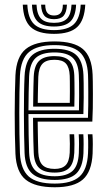

<svg xmlns="http://www.w3.org/2000/svg" viewBox="-20 -783 450 811"><path d="M211.2 8Q128.5 8 88.6 -24Q48.8 -56 45.2 -133.5Q43.5 -172.5 42.8 -216.4Q42 -260.2 42.1 -304.9Q42.2 -349.5 43 -390.6Q43.8 -431.8 45.2 -465.2Q49.2 -543.5 88.8 -575.8Q128.2 -608 210 -608Q292 -608 329.9 -576Q367.8 -544 371.2 -467.8Q371.8 -460.2 372 -438.1Q372.2 -416 372.4 -386.2Q372.5 -356.5 372 -325.6Q371.5 -294.8 370 -269.5H139.2Q139.5 -245.2 139.8 -223.4Q140 -201.5 140.6 -180.9Q141.2 -160.2 141.8 -139.5Q143.5 -102 159.6 -85.8Q175.8 -69.5 211.2 -69.5Q241.5 -69.5 257 -84.9Q272.5 -100.2 274.5 -138.2Q275.2 -154.8 275.1 -176.2Q275 -197.8 273.8 -215.8H293.2Q294.5 -195.8 294.5 -173.9Q294.5 -152 293.8 -137.5Q291.5 -92.8 272.1 -73.4Q252.8 -54 211.2 -54Q165.8 -54 145.1 -73.8Q124.5 -93.5 122.5 -138.5Q121.5 -162.5 120.9 -187.2Q120.2 -212 120 -236.9Q119.8 -261.8 119.5 -285.5H351.5Q352.5 -311 352.8 -339.5Q353 -368 352.9 -394.2Q352.8 -420.5 352.5 -440Q352.2 -459.5 351.8 -467Q348.8 -534.5 315.9 -563.5Q283 -592.5 210 -592.5Q138 -592.5 102.9 -563.4Q67.8 -534.2 64.2 -463.2Q63 -433.5 62.2 -393Q61.5 -352.5 61.5 -307.4Q61.5 -262.2 62.1 -217.9Q62.8 -173.5 64.2 -136Q67.5 -67.8 101.2 -37.6Q135 -7.5 211.2 -7.5Q282.5 -7.5 315.5 -36.9Q348.5 -66.2 351.8 -135Q352.2 -145.5 352.5 -159.8Q352.8 -174 352.4 -188.8Q352 -203.5 351 -215.8H370.5Q372 -197.5 372 -174Q372 -150.5 371.2 -134.2Q367.5 -58 330.2 -25Q293 8 211.2 8ZM211.2 -23Q147 -23 116.8 -48.9Q86.5 -74.8 83.8 -136.2Q82.5 -170 81.8 -212.5Q81 -255 81 -300.1Q81 -345.2 81.6 -387.2Q82.2 -429.2 83.8 -461.8Q86.8 -526 117.6 -551.5Q148.5 -577 210 -577Q272.5 -577 301.1 -551.5Q329.8 -526 332.5 -466.5Q333 -457.5 333.4 -431.1Q333.8 -404.8 333.6 -370.1Q333.5 -335.5 332.2 -301.2H100.2Q100.2 -257.8 101 -214.8Q101.8 -171.8 103 -138Q105.5 -83.8 131.1 -61.1Q156.8 -38.5 211.2 -38.5Q261.2 -38.5 285.9 -60.5Q310.5 -82.5 313 -136.2Q313.8 -151.8 313.8 -174.2Q313.8 -196.8 312.5 -215.8H332Q333.2 -196.5 333.2 -174.1Q333.2 -151.8 332.5 -135.8Q329.5 -75.5 301.4 -49.2Q273.2 -23 211.2 -23ZM100.2 -317H313.5Q314.2 -347.2 314.2 -377.6Q314.2 -408 313.9 -431.9Q313.5 -455.8 313 -465.8Q311 -516.8 286.9 -539.1Q262.8 -561.5 210 -561.5Q156.2 -561.5 131 -538.5Q105.8 -515.5 103 -460.8Q101.8 -430.5 101.1 -392.5Q100.5 -354.5 100.2 -317ZM120 -332.8Q120 -349 120.4 -371.5Q120.8 -394 121.2 -417.2Q121.8 -440.5 122.5 -459.8Q124.8 -506.5 145.5 -526.2Q166.2 -546 210 -546Q252.8 -546 272.2 -527.2Q291.8 -508.5 293.8 -465.2Q294.2 -455.5 294.5 -434.2Q294.8 -413 294.8 -386.2Q294.8 -359.5 294 -332.8ZM139.5 -348.5H274.8Q275.2 -373.8 275.2 -397.5Q275.2 -421.2 275 -439Q274.8 -456.8 274.5 -463.5Q273 -498.2 258.6 -514.4Q244.2 -530.5 210 -530.5Q174.8 -530.5 159.1 -513.4Q143.5 -496.2 141.8 -459Q141.2 -440 140.8 -421.9Q140.2 -403.8 140 -385.8Q139.8 -367.8 139.5 -348.5ZM208.2 -640Q140.2 -640 109.6 -668.8Q79 -697.5 76.2 -763.2H95.5Q98 -705.8 124.2 -680.8Q150.5 -655.8 208.2 -655.8Q265.8 -655.8 292 -680.8Q318.2 -705.8 320.8 -763.2H340.2Q336.8 -697.5 306.1 -668.8Q275.5 -640 208.2 -640ZM208.2 -671Q160.2 -671 138.6 -692.5Q117 -714 115 -763.2H134.2Q136 -722.5 153.1 -704.5Q170.2 -686.5 208.2 -686.5Q246 -686.5 263.1 -704.5Q280.2 -722.5 282.2 -763.2H301.5Q299.2 -714 277.6 -692.5Q256 -671 208.2 -671ZM208.2 -702Q180.5 -702 167.8 -716.2Q155 -730.5 153.5 -763.2H171Q171.2 -738.8 180.5 -728.1Q189.8 -717.5 208.2 -717.5Q227 -717.5 236.1 -728.1Q245.2 -738.8 245.5 -763.2H262.8Q261.2 -730.5 248.6 -716.2Q236 -702 208.2 -702Z"/></svg>

Font: Big Shoulders Inline Text Thin SemiBold
Style: Regular
Weight: 600
Version: Version 2.002